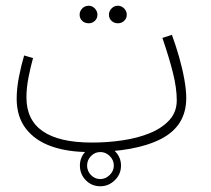

<svg xmlns="http://www.w3.org/2000/svg" viewBox="-20 -508 735 668"><path d="M290 21Q215 21 158.5 1Q102 -19 70 -60.5Q38 -102 38 -165Q38 -200 46 -241Q54 -282 64 -315L95 -306Q87 -278 79.5 -240.5Q72 -203 72 -169Q72 -12 300 -12Q355 -12 408 -20Q461 -28 503 -45.5Q545 -63 570 -91Q595 -119 595 -159Q595 -201 582 -253.5Q569 -306 545 -376L578 -387Q592 -349 603.5 -308.5Q615 -268 621.5 -231Q628 -194 628 -167Q628 -69 539 -24Q450 21 290 21ZM390 -427Q377 -427 368 -435.5Q359 -444 359 -457Q359 -469 368 -478.5Q377 -488 390 -488Q403 -488 412 -478.5Q421 -469 421 -457Q421 -444 412 -435.5Q403 -427 390 -427ZM289 -427Q275 -427 266 -435.5Q257 -444 257 -457Q257 -469 266 -478.5Q275 -488 289 -488Q301 -488 310 -478.5Q319 -469 319 -457Q319 -444 310 -435.5Q301 -427 289 -427ZM329 140Q299 140 278.5 119Q258 98 258 68Q258 39 278.5 18Q299 -3 329 -3Q359 -3 380 18Q401 39 401 68Q401 98 379.5 119Q358 140 329 140ZM329 115Q347 115 361.5 101Q376 87 376 68Q376 49 362 35Q348 21 329 21Q310 21 296.5 35Q283 49 283 68Q283 87 296.5 101Q310 115 329 115Z"/></svg>

Font: Noto Sans Arabic ExtCond ExtLt
Style: Regular
Weight: 200
Width: 2
Designer: Monotype Design Team, Nadine Chahine, Nizar Qandah and Khaled Hosny
Foundry: Monotype Imaging Inc.
Version: Version 2.012; ttfautohint (v1.8.4.7-5d5b)